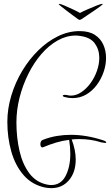

<svg xmlns="http://www.w3.org/2000/svg" viewBox="-20 -850 570 994"><path d="M508 -830Q512 -830 512 -828Q512 -827 499.5 -817.5Q487 -808 468.5 -795.5Q450 -783 432 -771Q414 -759 404 -752Q396 -747 392 -747Q389 -747 381 -753Q371 -760 355 -772Q339 -784 322.5 -796.5Q306 -809 295 -818Q284 -827 284 -828Q284 -830 287 -830Q293 -830 313 -821.5Q333 -813 356.5 -802Q380 -791 394 -783Q409 -791 434 -802Q459 -813 481 -821.5Q503 -830 508 -830ZM246 124Q231 124 214 121Q146 107 102.5 57Q59 7 38.5 -65.5Q18 -138 18 -219Q18 -287 38.5 -355Q59 -423 95 -483Q131 -543 178.5 -589.5Q226 -636 280.5 -662.5Q335 -689 392 -689Q441 -689 471 -669.5Q501 -650 515 -618.5Q529 -587 529 -550Q529 -514 516.5 -477.5Q504 -441 481 -410Q458 -379 426 -360.5Q394 -342 355 -342Q336 -342 313 -348Q305 -351 305 -354Q305 -359 317 -359Q323 -359 326 -358Q337 -355 347 -355Q375 -355 401.5 -373Q428 -391 449 -420Q470 -449 482 -483.5Q494 -518 494 -551Q494 -593 471 -625Q448 -657 394 -664Q389 -665 383 -665.5Q377 -666 372 -666Q324 -666 278.5 -640.5Q233 -615 194.5 -570.5Q156 -526 127 -468Q98 -410 81.5 -345.5Q65 -281 65 -216Q65 -138 81 -68.5Q97 1 132.5 48Q168 95 226 106Q231 107 236 107.5Q241 108 245 108Q295 108 319.5 61Q344 14 344 -54Q344 -89 338 -126Q304 -122 270.5 -112Q237 -102 204 -88Q202 -87 199 -87Q194 -87 191.5 -92Q189 -97 189 -104Q189 -111 192 -117.5Q195 -124 202 -126Q238 -140 274 -146Q310 -152 347 -152Q387 -152 428.5 -145Q470 -138 513 -124Q530 -119 530 -112Q530 -110 524 -110Q519 -110 504 -113Q476 -122 447.5 -126Q419 -130 391 -130Q381 -130 371 -129.5Q361 -129 351 -128Q372 -73 372 -24Q372 42 337 83Q302 124 246 124Z"/></svg>

Font: Inspiration
Style: Regular
Weight: 400
Designer: Robert E. Leuschke
Foundry: Robert E. Leuschke
Version: Version 2.010; ttfautohint (v1.8.3)